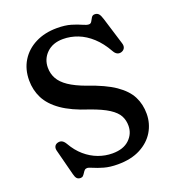

<svg xmlns="http://www.w3.org/2000/svg" viewBox="-133 -819 859 940"><g transform="rotate(-20 297.0 -349.0)"><path d="M321.7 15.9Q280.5 15.9 250.1 7.2Q219.6 -1.5 200.2 -10.2Q180.7 -18.9 172.5 -18.9Q164.2 -18.9 159.1 -13.6Q154 -8.3 149.8 -1.3Q145.5 5.6 140.4 10.9Q135.3 16.2 127.3 16.2Q114.5 16.2 107.7 8.8Q101 1.4 97.1 -15L62 -151.1Q59.2 -163.8 64.2 -172.9Q69.2 -181.9 80.8 -184.9Q92.6 -188.1 102.4 -183.2Q112.2 -178.3 120.8 -163.7Q143.8 -123.4 174.8 -96.8Q205.8 -70.1 241.8 -56.8Q277.8 -43.5 315.5 -43.5Q372 -43.5 403 -72.8Q434 -102 434.3 -143.9Q434.6 -172.5 422.2 -196.1Q409.8 -219.7 376.7 -241.1Q343.7 -262.6 281.7 -284.4Q196.2 -311.8 146.3 -347Q96.3 -382.3 74.6 -425.3Q53 -468.3 53 -518.7Q53 -576.3 79.9 -620.1Q106.9 -664 155.5 -688.6Q204.1 -713.3 268 -713.3Q310.8 -713.3 341 -704.2Q371.2 -695.1 391 -685.9Q410.8 -676.6 422.4 -676.6Q432.3 -676.6 437.3 -685.9Q442.2 -695.1 447.9 -704.4Q453.6 -713.6 465.1 -713.6Q477.8 -713.6 485.4 -705.4Q493 -697.2 499.4 -675.8L542.9 -534.5Q547.8 -519.1 542.3 -508.5Q536.7 -497.9 523.6 -494.2Q512.2 -491.2 502.6 -496.2Q493 -501.3 485.8 -514.4Q459 -562.3 425.4 -592.9Q391.8 -623.6 354.3 -638.2Q316.7 -652.8 277.6 -652.8Q224 -652.8 192.2 -621.9Q160.4 -591 160.4 -545.8Q160.4 -514.7 174.7 -488.7Q189 -462.6 221.6 -440.5Q254.2 -418.4 308.7 -398.4Q397.1 -368.6 447.2 -334.2Q497.2 -299.7 517.8 -258.9Q538.4 -218 538.1 -168.6Q537.8 -118.3 512.7 -76.5Q487.5 -34.6 439.4 -9.4Q391.2 15.9 321.7 15.9Z"/></g></svg>

Font: Fraunces SuperSoft
Style: Regular
Weight: 900
Version: Version 1.000;[b76b70a41]